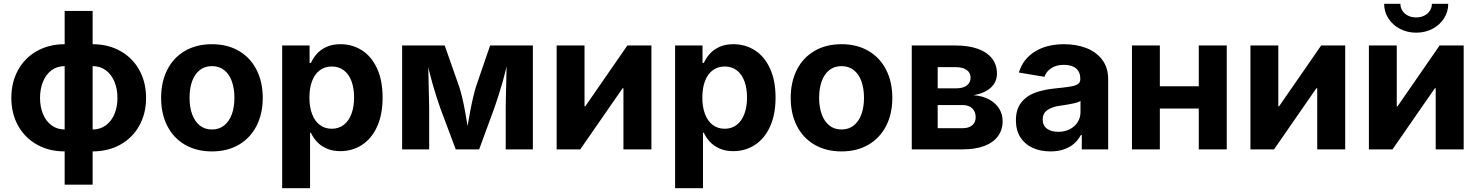

<svg xmlns="http://www.w3.org/2000/svg" viewBox="-20 -785 7774 1009"><path d="M319.8 -727.5H466.8V185.5H319.8ZM39.6 -270.5Q39.6 -353 75.2 -417.2Q110.8 -481.4 174.6 -517.1Q238.3 -552.7 320.3 -552.7H348.1V10.7H320.3Q238.3 10.7 174.6 -24.9Q110.8 -60.5 75.2 -124.5Q39.6 -188.5 39.6 -270.5ZM336.9 -104.5V-437.5H320.3Q279.8 -437.5 250.5 -415.5Q221.2 -393.6 205.8 -355.5Q190.4 -317.4 190.4 -270.5Q190.4 -224.1 205.8 -186.3Q221.2 -148.4 250.7 -126.5Q280.3 -104.5 320.3 -104.5ZM439 10.7V-552.7H466.3Q548.3 -552.7 612.3 -517.1Q676.3 -481.4 711.9 -417.2Q747.6 -353 747.6 -270.5Q747.6 -188 711.9 -124.3Q676.3 -60.5 612.3 -24.9Q548.3 10.7 466.3 10.7ZM597.2 -270.5Q597.2 -317.4 581.5 -355.5Q565.9 -393.6 536.4 -415.5Q506.8 -437.5 466.3 -437.5H450.7V-104.5H466.3Q506.8 -104.5 536.4 -126.5Q565.9 -148.4 581.5 -186Q597.2 -223.6 597.2 -270.5Z M826.7 -270.5Q826.7 -354.5 859.1 -418.5Q891.6 -482.4 952.1 -517.6Q1012.7 -552.7 1093.8 -552.7Q1174.8 -552.7 1235.1 -517.6Q1295.4 -482.4 1328.1 -418.5Q1360.8 -354.5 1360.8 -270.5Q1360.8 -187 1328.1 -123.3Q1295.4 -59.6 1235.1 -24.4Q1174.8 10.7 1093.8 10.7Q1012.7 10.7 952.1 -24.4Q891.6 -59.6 859.1 -123.3Q826.7 -187 826.7 -270.5ZM1211.9 -271Q1211.9 -319.8 1198.5 -357.4Q1185.1 -395 1158.4 -416.3Q1131.8 -437.5 1093.8 -437.5Q1055.7 -437.5 1029.3 -416.3Q1002.9 -395 989.5 -357.7Q976.1 -320.3 976.1 -271Q976.1 -222.7 989.5 -185.1Q1002.9 -147.5 1029.3 -126Q1055.7 -104.5 1093.8 -104.5Q1131.8 -104.5 1158.4 -126Q1185.1 -147.5 1198.5 -185.1Q1211.9 -222.7 1211.9 -271Z M1462.9 -545.9H1606.9V-454.1H1613.8Q1625.5 -479.5 1644.5 -501.5Q1663.6 -523.4 1694.8 -538.1Q1726.1 -552.7 1769.5 -552.7Q1831.5 -552.7 1881.8 -520.8Q1932.1 -488.8 1961.4 -425.5Q1990.7 -362.3 1990.7 -272Q1990.7 -183.6 1961.9 -120.1Q1933.1 -56.6 1882.6 -23.7Q1832 9.3 1768.6 9.3Q1726.6 9.3 1695.6 -4.9Q1664.6 -19 1645 -40.5Q1625.5 -62 1613.8 -87.4H1609.4V204.1H1462.9ZM1840.8 -272.5Q1840.8 -320.8 1827.4 -357.7Q1814 -394.5 1787.6 -415Q1761.2 -435.5 1723.6 -435.5Q1686.5 -435.5 1660.2 -415.5Q1633.8 -395.5 1619.9 -358.9Q1606 -322.3 1606 -272.5Q1606 -223.1 1619.9 -186Q1633.8 -148.9 1660.4 -128.7Q1687 -108.4 1723.6 -108.4Q1760.7 -108.4 1787.1 -129.2Q1813.5 -149.9 1827.1 -187Q1840.8 -224.1 1840.8 -272.5Z M2093.3 -545.9H2316.9L2392.6 -331.1Q2408.7 -282.2 2422.9 -206.1Q2437 -129.9 2446.8 -57.1H2427.7Q2436 -122.1 2451.2 -201.4Q2466.3 -280.8 2481.9 -331.1L2555.7 -545.9H2780.3V0H2637.7V-215.3Q2637.7 -258.3 2640.1 -337.4Q2642.1 -409.2 2643.1 -486.8H2652.8Q2639.2 -417 2618.9 -346.2Q2598.6 -275.4 2577.1 -215.3L2498 0H2375L2294.4 -215.3Q2272.5 -276.4 2252.4 -347.2Q2232.4 -418 2218.8 -486.8H2229.5L2232.4 -355Q2235.4 -247.6 2235.4 -215.3V0H2093.3Z M3256.3 0V-321.3H3252L3029.3 0H2905.3V-545.9H3051.8V-226.1H3055.7L3276.9 -545.9H3403.3V0Z M3527.8 -545.9H3671.9V-454.1H3678.7Q3690.4 -479.5 3709.5 -501.5Q3728.5 -523.4 3759.8 -538.1Q3791 -552.7 3834.5 -552.7Q3896.5 -552.7 3946.8 -520.8Q3997.1 -488.8 4026.4 -425.5Q4055.7 -362.3 4055.7 -272Q4055.7 -183.6 4026.9 -120.1Q3998 -56.6 3947.5 -23.7Q3897 9.3 3833.5 9.3Q3791.5 9.3 3760.5 -4.9Q3729.5 -19 3710 -40.5Q3690.4 -62 3678.7 -87.4H3674.3V204.1H3527.8ZM3905.8 -272.5Q3905.8 -320.8 3892.3 -357.7Q3878.9 -394.5 3852.5 -415Q3826.2 -435.5 3788.6 -435.5Q3751.5 -435.5 3725.1 -415.5Q3698.7 -395.5 3684.8 -358.9Q3670.9 -322.3 3670.9 -272.5Q3670.9 -223.1 3684.8 -186Q3698.7 -148.9 3725.3 -128.7Q3752 -108.4 3788.6 -108.4Q3825.7 -108.4 3852.1 -129.2Q3878.4 -149.9 3892.1 -187Q3905.8 -224.1 3905.8 -272.5Z M4135.3 -270.5Q4135.3 -354.5 4167.7 -418.5Q4200.2 -482.4 4260.7 -517.6Q4321.3 -552.7 4402.3 -552.7Q4483.4 -552.7 4543.7 -517.6Q4604 -482.4 4636.7 -418.5Q4669.4 -354.5 4669.4 -270.5Q4669.4 -187 4636.7 -123.3Q4604 -59.6 4543.7 -24.4Q4483.4 10.7 4402.3 10.7Q4321.3 10.7 4260.7 -24.4Q4200.2 -59.6 4167.7 -123.3Q4135.3 -187 4135.3 -270.5ZM4520.5 -271Q4520.5 -319.8 4507.1 -357.4Q4493.7 -395 4467 -416.3Q4440.4 -437.5 4402.3 -437.5Q4364.3 -437.5 4337.9 -416.3Q4311.5 -395 4298.1 -357.7Q4284.7 -320.3 4284.7 -271Q4284.7 -222.7 4298.1 -185.1Q4311.5 -147.5 4337.9 -126Q4364.3 -104.5 4402.3 -104.5Q4440.4 -104.5 4467 -126Q4493.7 -147.5 4507.1 -185.1Q4520.5 -222.7 4520.5 -271Z M4771.5 -545.9H5002.9Q5069.3 -545.9 5118.2 -528.6Q5167 -511.2 5193.1 -478Q5219.2 -444.8 5219.2 -398.4Q5219.2 -354 5187 -324.5Q5154.8 -294.9 5096.2 -284.7Q5143.1 -281.2 5177.5 -262.7Q5211.9 -244.1 5230.5 -214.6Q5249 -185.1 5249 -148.4Q5249 -102.5 5224.4 -69.1Q5199.7 -35.6 5152.6 -17.8Q5105.5 0 5038.6 0H4771.5ZM5107.4 -168.5Q5107.4 -198.7 5089.1 -215.8Q5070.8 -232.9 5038.6 -232.9H4907.7V-111.3H5038.6Q5070.8 -111.3 5089.1 -126.5Q5107.4 -141.6 5107.4 -168.5ZM5080.6 -377Q5080.6 -402.8 5059.8 -417.5Q5039.1 -432.1 5002.9 -432.1H4907.7V-320.8H5005.9Q5041 -320.8 5060.8 -335.9Q5080.6 -351.1 5080.6 -377Z M5318.8 -152.8Q5318.8 -210.4 5346.7 -245.8Q5374.5 -281.2 5419.7 -297.9Q5464.8 -314.5 5524.9 -320.3L5565.4 -324.7Q5600.1 -328.6 5619.4 -333Q5638.7 -337.4 5647.9 -345.9Q5657.2 -354.5 5657.2 -369.1V-371.6Q5657.2 -406.2 5635 -425.3Q5612.8 -444.3 5571.8 -444.3Q5531.2 -444.3 5504.6 -426.8Q5478 -409.2 5468.8 -381.3L5334.5 -403.8Q5355.5 -474.6 5418 -513.7Q5480.5 -552.7 5572.3 -552.7Q5634.3 -552.7 5686.8 -533.2Q5739.3 -513.7 5771.5 -472.2Q5803.7 -430.7 5803.7 -367.7V0H5665V-75.7H5660.2Q5646.5 -49.3 5624.3 -30Q5602.1 -10.7 5570.8 0Q5539.6 10.7 5500.5 10.7Q5447.8 10.7 5406.7 -8.1Q5365.7 -26.9 5342.3 -63.5Q5318.8 -100.1 5318.8 -152.8ZM5658.2 -195.3V-254.4Q5647.5 -247.1 5622.3 -241.7Q5597.2 -236.3 5562 -231L5549.8 -229.5Q5506.8 -223.1 5483.2 -205.8Q5459.5 -188.5 5459.5 -156.7Q5459.5 -125.5 5481.9 -108.9Q5504.4 -92.3 5542 -92.3Q5575.7 -92.3 5602.1 -106Q5628.4 -119.6 5643.3 -143.1Q5658.2 -166.5 5658.2 -195.3Z M6320.8 -214.8H6034.2V-331.5H6320.8ZM6075.2 0H5928.7V-545.9H6075.2ZM6426.8 0H6279.8V-545.9H6426.8Z M6902.3 0V-321.3H6897.9L6675.3 0H6551.3V-545.9H6697.8V-226.1H6701.7L6922.9 -545.9H7049.3V0Z M7524.9 0V-321.3H7520.5L7297.9 0H7173.8V-545.9H7320.3V-226.1H7324.2L7545.4 -545.9H7671.9V0ZM7253.9 -765.1H7339.4Q7339.4 -745.1 7350.1 -728.5Q7360.8 -711.9 7379.8 -702.6Q7398.7 -693.4 7422.4 -693.4Q7445.3 -693.4 7464.4 -702.6Q7483.4 -711.9 7494.1 -728.5Q7504.9 -745.1 7504.9 -765.1H7590.8Q7590.8 -723.4 7568.6 -688.6Q7546.4 -653.8 7507.8 -633.5Q7469.2 -613.3 7422.4 -613.3Q7375.5 -613.3 7336.9 -633.5Q7298.3 -653.8 7276.1 -688.6Q7253.9 -723.4 7253.9 -765.1Z"/></svg>

Font: Inter RS Variable
Style: Regular
Weight: 400
Designer: Rasmus Andersson (customised by Maria Ramos and Noel Pretorius)
Foundry: rsms
Version: Version 3.001;Glyphs 3.2.3 (3260)